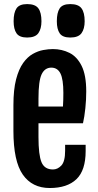

<svg xmlns="http://www.w3.org/2000/svg" viewBox="-20 -923 486 950"><path d="M46.4 -275.4V-402.3Q46.4 -479.5 59.6 -530.3Q72.8 -581.1 94.5 -611.3Q116.2 -641.6 142.3 -656.2Q168.5 -670.9 194.3 -675.5Q220.2 -680.2 241.7 -680.2Q286.1 -680.2 323.7 -661.4Q361.3 -642.6 384 -596.9Q406.7 -551.3 406.7 -470.2Q406.7 -429.7 402.3 -387.5Q397.9 -345.2 390.6 -313H170.4V-244.6Q170.4 -156.7 185.3 -120.6Q200.2 -84.5 242.2 -84.5Q265.1 -84.5 283.7 -104.2Q302.2 -124 302.2 -177.2V-206.5H403.8V-175.8Q403.8 -80.1 358.2 -36.4Q312.5 7.3 226.1 7.3Q139.2 7.3 92.8 -59.1Q46.4 -125.5 46.4 -275.4ZM291.5 -396Q292.5 -406.7 293 -428.5Q293.5 -450.2 293.5 -463.4Q293.5 -530.3 279.3 -559.1Q265.1 -587.9 234.4 -588.4Q201.7 -588.4 186 -555.4Q170.4 -522.5 170.4 -435.5V-396ZM114.3 -737.3Q76.2 -737.3 61.8 -758.1Q47.4 -778.8 47.4 -817.9Q47.4 -859.9 61.5 -881.3Q75.7 -902.8 114.3 -902.8Q154.3 -902.8 169.7 -881.8Q185.1 -860.8 185.1 -817.9Q185.1 -780.3 169.7 -758.8Q154.3 -737.3 114.3 -737.3ZM327.6 -737.3Q289.6 -737.3 275.4 -758.1Q261.2 -778.8 261.2 -817.9Q261.2 -859.9 275.1 -881.3Q289.1 -902.8 327.6 -902.8Q367.7 -902.8 383.3 -881.8Q398.9 -860.8 398.9 -817.9Q398.9 -780.3 383.3 -758.8Q367.7 -737.3 327.6 -737.3Z"/></svg>

Font: Fjalla One
Style: Regular
Weight: 400
Designer: Irina Smirnova, Eben Sorkin
Foundry: Sorkin Type
Version: Version 1.002; ttfautohint (v1.8.4.7-5d5b);gftools[0.9.25]